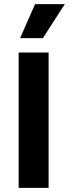

<svg xmlns="http://www.w3.org/2000/svg" viewBox="-20 -916 336 936"><path d="M71 0V-660H217V0ZM189 -730H78L151 -896H296Z"/></svg>

Font: Bricolage Grotesque 48pt Condensed ExtraBold
Style: Bold
Weight: 700
Version: Version 1.000;gftools[0.9.30]